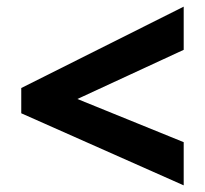

<svg xmlns="http://www.w3.org/2000/svg" viewBox="-20 -651 618 578"><path d="M533 -93 44 -310V-386L533 -631V-501L213 -353L533 -223Z"/></svg>

Font: Noto Sans Cham ExtraBold
Style: Regular
Weight: 800
Version: Version 2.002